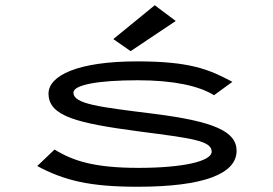

<svg xmlns="http://www.w3.org/2000/svg" viewBox="-20 -702 1040 732"><path d="M478 -507 650 -622 570 -682 412 -553ZM504 10C756 10 882 -39 882 -127C882 -201 796 -239 568 -268C360 -294 260 -305 260 -349C260 -378 351 -396 506 -396C640 -396 738 -375 796 -339L866 -390C776 -438 704 -468 502 -468C277 -468 165 -414 165 -345C165 -258 277 -232 510 -201C709 -175 787 -166 787 -124C787 -86 673 -62 508 -62C341 -62 259 -88 188 -132L122 -69C226 -13 325 10 504 10Z"/></svg>

Font: Inconsolata UltraExpanded
Style: Regular
Weight: 400
Width: 9
Monospace: yes
Designer: Raph Levien, Cyreal, Brenton Simpson
Foundry: Raph Levien, Cyreal, Google
Version: Version 3.100